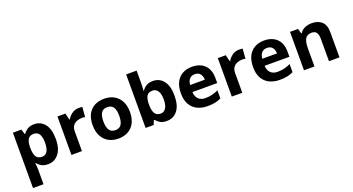

<svg xmlns="http://www.w3.org/2000/svg" viewBox="-58 -1541 4708 2562"><g transform="rotate(-20 2296.0 -260.0)"><path d="M382 -556Q474 -556 531 -484.5Q588 -413 588 -274Q588 -135 529 -62.5Q470 10 378 10Q319 10 284 -11.5Q249 -33 227 -60H219Q227 -18 227 20V240H78V-546H199L220 -475H227Q249 -508 286 -532Q323 -556 382 -556ZM334 -437Q276 -437 252.5 -401Q229 -365 227 -291V-275Q227 -196 250.5 -153.5Q274 -111 336 -111Q387 -111 411.5 -153.5Q436 -196 436 -276Q436 -437 334 -437Z M1016 -556Q1027 -556 1042 -555Q1057 -554 1066 -552L1055 -412Q1048 -414 1034.5 -415.5Q1021 -417 1011 -417Q973 -417 938 -403.5Q903 -390 881.5 -360Q860 -330 860 -278V0H711V-546H824L846 -454H853Q877 -496 919 -526Q961 -556 1016 -556Z M1641 -274Q1641 -138 1569.5 -64Q1498 10 1375 10Q1299 10 1239.5 -23Q1180 -56 1146 -119.5Q1112 -183 1112 -274Q1112 -410 1183 -483Q1254 -556 1378 -556Q1455 -556 1514 -523Q1573 -490 1607 -427.5Q1641 -365 1641 -274ZM1264 -274Q1264 -193 1290.5 -151.5Q1317 -110 1377 -110Q1436 -110 1462.5 -151.5Q1489 -193 1489 -274Q1489 -355 1462.5 -395.5Q1436 -436 1376 -436Q1317 -436 1290.5 -395.5Q1264 -355 1264 -274Z M1913 -583Q1913 -552 1911 -522Q1909 -492 1907 -475H1913Q1935 -509 1972 -532.5Q2009 -556 2068 -556Q2160 -556 2217 -484.5Q2274 -413 2274 -274Q2274 -134 2216 -62Q2158 10 2064 10Q2004 10 1969.5 -11.5Q1935 -33 1913 -60H1903L1878 0H1764V-760H1913ZM2020 -437Q1962 -437 1938.5 -401Q1915 -365 1913 -291V-275Q1913 -196 1936.5 -153.5Q1960 -111 2022 -111Q2068 -111 2095 -153.5Q2122 -196 2122 -276Q2122 -356 2094.5 -396.5Q2067 -437 2020 -437Z M2622 -556Q2735 -556 2801 -491.5Q2867 -427 2867 -308V-236H2515Q2517 -173 2552.5 -137Q2588 -101 2651 -101Q2704 -101 2747 -111.5Q2790 -122 2836 -144V-29Q2796 -9 2751.5 0.5Q2707 10 2644 10Q2562 10 2499 -20.5Q2436 -51 2400 -113Q2364 -175 2364 -269Q2364 -365 2396.5 -428.5Q2429 -492 2487 -524Q2545 -556 2622 -556ZM2623 -450Q2580 -450 2551.5 -422Q2523 -394 2518 -335H2727Q2726 -385 2701 -417.5Q2676 -450 2623 -450Z M3293 -556Q3304 -556 3319 -555Q3334 -554 3343 -552L3332 -412Q3325 -414 3311.5 -415.5Q3298 -417 3288 -417Q3250 -417 3215 -403.5Q3180 -390 3158.5 -360Q3137 -330 3137 -278V0H2988V-546H3101L3123 -454H3130Q3154 -496 3196 -526Q3238 -556 3293 -556Z M3647 -556Q3760 -556 3826 -491.5Q3892 -427 3892 -308V-236H3540Q3542 -173 3577.5 -137Q3613 -101 3676 -101Q3729 -101 3772 -111.5Q3815 -122 3861 -144V-29Q3821 -9 3776.5 0.5Q3732 10 3669 10Q3587 10 3524 -20.5Q3461 -51 3425 -113Q3389 -175 3389 -269Q3389 -365 3421.5 -428.5Q3454 -492 3512 -524Q3570 -556 3647 -556ZM3648 -450Q3605 -450 3576.5 -422Q3548 -394 3543 -335H3752Q3751 -385 3726 -417.5Q3701 -450 3648 -450Z M4323 -556Q4411 -556 4464 -508.5Q4517 -461 4517 -356V0H4368V-319Q4368 -378 4347 -407.5Q4326 -437 4280 -437Q4212 -437 4187 -390.5Q4162 -344 4162 -257V0H4013V-546H4127L4147 -476H4155Q4181 -518 4226.5 -537Q4272 -556 4323 -556Z"/></g></svg>

Font: Noto Sans Sinhala
Style: Bold
Weight: 700
Designer: Jelle Bosma - Monotype Design Team
Foundry: Monotype Imaging Inc.
Version: Version 2.006; ttfautohint (v1.8.4.7-5d5b)